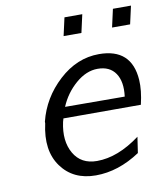

<svg xmlns="http://www.w3.org/2000/svg" viewBox="-77 -723 682 796"><g transform="rotate(-10 264.0 -325.0)"><path d="M435 -583 452 -659H528L511 -583ZM231 -583 248 -659H323L306 -583ZM93 -240V-247Q117 -344 193 -414Q269 -484 362 -484Q499 -484 508 -350Q511 -306 497 -247H171Q170 -245 169 -240Q168 -235 167 -233Q150 -155 180.5 -102Q211 -49 278 -49Q366 -49 460 -119L450 -52Q358 9 263 9Q168 9 118 -60Q68 -129 93 -240ZM186 -293 437 -292Q445 -354 421 -389.5Q397 -425 346 -425Q298 -425 253.5 -386.5Q209 -348 186 -293Z"/></g></svg>

Font: Coval
Style: Light Italic
Weight: 300
Foundry: Context Ltd
Version: Version 001.000